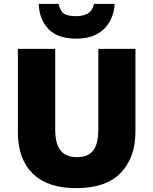

<svg xmlns="http://www.w3.org/2000/svg" viewBox="-20 -968 797 998"><path d="M684 -284Q684 -149 607.5 -69.5Q531 10 376 10Q228 10 150.5 -65.5Q73 -141 73 -280V-714H267V-295Q267 -219 295.5 -185Q324 -151 379 -151Q438 -151 464.5 -185.5Q491 -220 491 -296V-714H684ZM576 -948Q571 -866 519.5 -816.5Q468 -767 377 -767Q282 -767 233.5 -815.5Q185 -864 181 -948H284Q295 -906 315.5 -895Q336 -884 377 -884Q409 -884 434 -896.5Q459 -909 469 -948Z"/></svg>

Font: Noto Sans Cherokee Black
Style: Regular
Weight: 900
Designer: Monotype Design Team
Foundry: Monotype Imaging Inc.
Version: Version 2.001; ttfautohint (v1.8.4.7-5d5b)